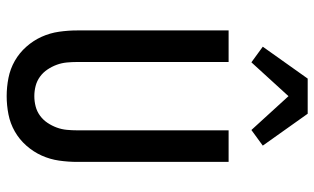

<svg xmlns="http://www.w3.org/2000/svg" viewBox="-208 -746 965 590"><g transform="rotate(90 275.0 -450.5)"><path d="M275 12Q247 12 219 6.5Q191 1 166.5 -13Q142 -27 123 -48.5Q104 -70 92.5 -95.5Q81 -121 77 -149Q73 -177 73 -205V-670H170V-205Q170 -189 171.5 -173Q173 -157 178.5 -142Q184 -127 193 -113.5Q202 -100 215 -90.5Q228 -81 243.5 -77Q259 -73 275 -73Q291 -73 306.5 -77Q322 -81 335 -90.5Q348 -100 357 -113.5Q366 -127 371.5 -142Q377 -157 378.5 -173Q380 -189 380 -205V-670H477V-205Q477 -177 473 -149Q469 -121 457.5 -95.5Q446 -70 427 -48.5Q408 -27 383.5 -13Q359 1 331 6.5Q303 12 275 12ZM171 -740 123 -775 221 -913H329L427 -775L379 -740L275 -854Z"/></g></svg>

Font: Lode Dark Term
Style: Bold
Weight: 700
Monospace: yes
Designer: Belleve Invis
Foundry: Belleve Invis
Version: Version 29.2.0